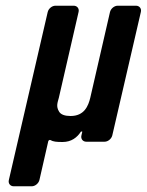

<svg xmlns="http://www.w3.org/2000/svg" viewBox="-20 -496 514 672"><path d="M199 1C230 1 250 -15 263 -35C264 -36 268 -36 268 -35L265 -22C262 -10 270 0 282 0H346C358 0 370 -10 373 -22L473 -454C476 -466 468 -476 456 -476H392C380 -476 368 -466 365 -454L296 -154C289 -125 275 -90 227 -90C207 -90 193 -95 187 -105C175 -124 182 -138 186 -154L255 -454C258 -466 250 -476 238 -476H174C162 -476 150 -466 147 -454L11 134C8 146 16 156 28 156H91C103 156 115 146 118 134L149 -2C150 -5 154 -7 156 -6C166 0 178 1 199 1Z"/></svg>

Font: DIN Rundschrift
Style: MittelKursiv
Weight: 400
Version: Version 1.027